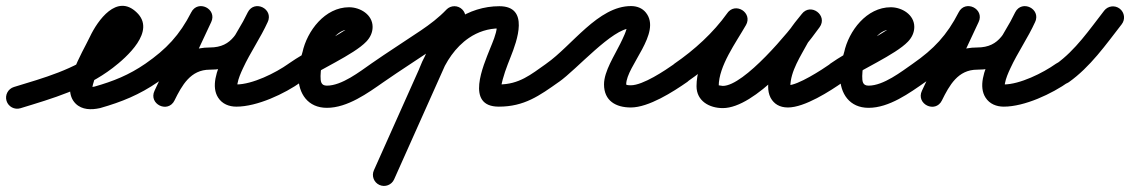

<svg xmlns="http://www.w3.org/2000/svg" viewBox="-56 -323 3819 649"><path d="M13 42.9C13 42.9 13 42.9 13 42.9C123.2 9.2 231.3 -21.8 324.8 -93.2C371.7 -129.1 473.3 -218 405.6 -281.4C405.6 -281.4 405.8 -281.3 405.9 -281.1C406 -281 406.1 -280.9 406.1 -280.9C339 -345.9 274.2 -254.1 248.1 -199.1C220.5 -140.9 145.8 -26 199.7 27.3C221.5 48.8 253.1 48.7 281 42.6C281 42.6 281.6 42.5 282.1 42.4C282.7 42.2 283.2 42.1 283.2 42.1C355.3 21.6 415.5 -2.9 478.3 -46.1C495.3 -57.8 499.6 -81.2 487.9 -98.3C476.2 -115.3 452.8 -119.6 435.7 -107.9C435.7 -107.9 435.7 -107.9 435.7 -107.9C379.7 -69.3 326.9 -48.3 262.8 -30.1C262.7 -30.1 263.3 -30.2 263.9 -30.4C264.5 -30.5 265 -30.6 265 -30.6C240.8 -25.4 246.7 -35.4 255.9 -20.6C255.9 -20.9 255.9 -21.1 255.8 -21.4C255.8 -27.1 256.9 -32.5 258.3 -38C260.8 -47.9 264.3 -57.6 268.2 -67C282 -101.3 300.1 -133.6 315.9 -166.9C325.1 -186.3 338.1 -212.6 356.1 -225.4C356.8 -226 353.3 -227.7 353.9 -227.1C353.9 -227.1 354 -227 354.1 -226.9C354.2 -226.7 354.4 -226.6 354.4 -226.6C354.6 -226.4 352.6 -228.9 352.2 -230.7C351.9 -232 349.6 -224.2 348.9 -222.9C345.8 -217 341.9 -211.6 337.8 -206.5C321.1 -186.1 300.1 -168.7 279.2 -152.8C193.4 -87.2 92.3 -59.8 -9 -28.9C-28.8 -22.8 -39.9 -1.8 -33.9 18C-27.8 37.8 -6.8 48.9 13 42.9Z M478.4 -46.2C478.4 -46.2 478.4 -46.2 478.4 -46.2C559.2 -102.4 612.1 -158.9 657.4 -247.4C668.6 -269.3 656.9 -288.6 639.9 -297C622.9 -305.3 600.4 -302.6 590 -280.4C548.8 -192.2 507.5 -104.1 466.2 -15.9C455.8 6.5 467.2 25.7 483.9 33.8C500.7 41.9 522.8 38.8 533.8 16.6C559.1 -34.5 587.9 -87.5 653 -87.5C766.7 -87.5 800 -156.8 848.1 -246.8C859.5 -268.2 847.7 -287.5 830.5 -295.9C813.4 -304.4 790.9 -302 780.9 -280C747.2 -205.9 634.7 -65.7 681.3 6.9C695.1 28.5 718.2 37.5 743 37.5C813.2 37.5 905.9 -5.9 962.8 -46.5C979.6 -58.5 983.6 -81.9 971.5 -98.8C959.5 -115.6 936.1 -119.6 919.2 -107.5C919.2 -107.5 919.2 -107.5 919.2 -107.5C875.6 -76.4 797 -37.5 743 -37.5C736.2 -37.5 745.3 -26.7 746 -34.4C746.2 -36.4 746.5 -38.4 746.7 -40.3C749.9 -58.2 757.6 -75.7 765.2 -92C790.1 -146 824.7 -195 849.1 -249C859.1 -271 848 -290 831.6 -298.1C815.1 -306.2 793.3 -303.5 781.9 -282.1C748.1 -218.9 732.1 -162.5 653 -162.5C555.8 -162.5 505.5 -95.3 466.6 -16.6C455.6 5.5 467.3 24.8 484.3 33C501.3 41.2 523.7 38.3 534.2 15.9C575.4 -72.3 616.7 -160.4 658 -248.6C668.4 -270.8 657.1 -290 640.5 -298.2C623.9 -306.3 601.8 -303.4 590.6 -281.6C550.8 -203.8 506.5 -157.1 435.6 -107.8C418.6 -96 414.4 -72.6 426.2 -55.6C438 -38.6 461.4 -34.4 478.4 -46.2Z M910.2 -55.5C922.1 -38.6 945.5 -34.4 962.5 -46.2C1020.1 -86.4 1140.1 -138.1 1182.2 -182.4C1195.2 -196 1203.5 -212.9 1203.5 -232C1203.5 -273.6 1161.6 -298.5 1124 -298.5C1042.6 -298.5 981.8 -218.7 966.3 -145.8C966.3 -145.7 966.5 -146.6 966.7 -147.4C966.9 -148.2 967.1 -149 967.1 -149C958.7 -121.2 952.5 -95.4 952.5 -66C952.5 -6.4 984.8 41.5 1049 41.5C1118.5 41.5 1187.2 -8.3 1241.5 -46.3C1258.5 -58.2 1262.6 -81.5 1250.7 -98.5C1238.8 -115.5 1215.5 -119.6 1198.5 -107.7C1198.5 -107.7 1198.5 -107.7 1198.5 -107.7C1159.8 -80.7 1099.4 -33.5 1049 -33.5C1028.5 -33.5 1027.5 -48.1 1027.5 -66C1027.5 -87.8 1032.6 -106.5 1038.9 -127C1038.9 -127.1 1039.1 -127.9 1039.3 -128.6C1039.5 -129.4 1039.7 -130.2 1039.7 -130.2C1047.5 -166.9 1079.9 -223.5 1124 -223.5C1130.4 -223.5 1133.2 -218.4 1130.3 -224.1C1129.8 -225.1 1128.5 -241.9 1128.5 -232C1128.5 -231.6 1128.4 -232.8 1128.8 -234.3C1129.3 -236.2 1130.7 -237 1127.9 -234.2C1123.9 -230 1118.9 -226.6 1114.1 -223.4C1051 -182 982.1 -151.4 919.5 -107.8C902.6 -95.9 898.4 -72.5 910.2 -55.5Z M1241.4 -46.2C1241.4 -46.2 1241.4 -46.2 1241.4 -46.2C1296.6 -84.6 1353.3 -120.5 1409 -158.2C1444.3 -182.1 1477.5 -207.7 1507.1 -238.6C1521.4 -253.5 1520.9 -277.3 1505.9 -291.6C1491 -305.9 1467.2 -305.4 1452.9 -290.4C1427.1 -263.4 1397.9 -241.2 1367 -220.3C1311.1 -182.5 1254 -146.4 1198.6 -107.8C1181.6 -96 1177.4 -72.6 1189.2 -55.6C1201 -38.6 1224.4 -34.4 1241.4 -46.2ZM1445.8 -279.8C1445.8 -279.8 1445.8 -279.8 1445.8 -279.8C1366.4 -102.3 1287.1 75.2 1207.8 252.7C1199.3 271.6 1207.8 293.8 1226.7 302.2C1245.6 310.7 1267.8 302.2 1276.2 283.3C1355.6 105.8 1434.9 -71.7 1514.2 -249.2C1522.7 -268.1 1514.2 -290.3 1495.3 -298.7C1476.4 -307.2 1454.2 -298.7 1445.8 -279.8ZM1431 -63.5C1431 -63.5 1431 -63.5 1431 -63.5C1450.7 -114.6 1483.1 -163.5 1528.9 -194.7C1559.5 -215.6 1594.9 -227 1632 -227C1634.6 -227 1634.5 -225.9 1631 -228C1623.1 -232.8 1624.7 -241.9 1623.6 -231.2C1621.2 -206.7 1609.5 -181 1600.4 -158.3C1578 -101.8 1515.9 37.5 1630 37.5C1716.5 37.5 1767.4 0.4 1833.6 -46.4C1850.5 -58.3 1854.6 -81.7 1842.6 -98.6C1830.7 -115.5 1807.3 -119.6 1790.4 -107.6C1790.4 -107.6 1790.4 -107.6 1790.4 -107.6C1737.8 -70.6 1698.9 -37.5 1630 -37.5C1625.6 -37.5 1631.8 -36.1 1633.9 -34C1635.5 -32.4 1637.1 -25.9 1637.5 -28.1C1643.8 -64.4 1656.6 -96.5 1670.1 -130.6C1691.6 -184.6 1734.8 -302 1632 -302C1579.9 -302 1529.6 -286 1486.6 -256.7C1428.2 -216.8 1386.2 -155.9 1361 -90.5C1353.6 -71.2 1363.2 -49.5 1382.5 -42C1401.8 -34.6 1423.5 -44.2 1431 -63.5Z M1781.2 -55.5C1793.1 -38.6 1816.5 -34.4 1833.5 -46.2C1893.3 -88 2014.1 -227.5 2077 -227.5C2077.3 -227.5 2070.5 -231.3 2068.4 -233.9C2067.6 -235.3 2066.8 -236.6 2065.9 -238C2065.5 -239 2065.1 -242.1 2065 -241.1C2062.5 -218.3 2050.3 -195.4 2040.5 -175C2021.7 -136.2 1985.7 -82.1 1985.7 -37.8C1985.7 18 2025.9 40.3 2076.3 40.3C2136.5 40.3 2219.3 -12.6 2267.5 -46.3C2284.5 -58.2 2288.6 -81.5 2276.7 -98.5C2264.8 -115.5 2241.5 -119.6 2224.5 -107.7C2191.3 -84.4 2117.4 -34.7 2076.3 -34.7C2064.5 -34.7 2060.7 -36.2 2060.7 -37.8C2060.7 -99.3 2182.1 -211.8 2127.3 -280.3C2114.9 -295.9 2096.4 -302.5 2077 -302.5C1965.7 -302.5 1877.4 -168.4 1790.5 -107.8C1773.6 -95.9 1769.4 -72.5 1781.2 -55.5Z M2214.1 -55.8C2225.8 -38.7 2249.2 -34.4 2266.2 -46.1C2340.8 -97.4 2410.9 -161.3 2463.6 -235.3C2477.3 -254.6 2467.4 -275 2451.1 -285.4C2434.8 -295.8 2412.2 -296.2 2400.4 -275.6C2359 -202.9 2298.4 -117.3 2298.4 -31.7C2298.4 18.8 2342.2 42.4 2387.2 42.4C2496.6 42.4 2655.3 -147.8 2714.6 -231.3C2728.7 -251.1 2721.3 -271.9 2706.5 -283C2691.8 -294 2669.8 -295.4 2654.7 -276.4C2639.1 -256.8 2621.9 -237.3 2609.4 -215.6C2609.4 -215.6 2609.3 -215.4 2609.2 -215.1C2609.1 -214.9 2608.9 -214.7 2608.9 -214.7C2578.4 -157.6 2540.5 -97 2540.5 -30.3C2540.5 -17.4 2542.7 -4.5 2548.6 7.1C2548.6 7.1 2548.8 7.3 2548.9 7.6C2549.1 7.9 2549.2 8.2 2549.2 8.2C2560 27.7 2578.6 40.3 2607.4 40.3C2664 40.3 2749.9 -15 2794.5 -46.3C2811.5 -58.2 2815.6 -81.5 2803.7 -98.5C2791.8 -115.5 2768.5 -119.6 2751.5 -107.7C2721.1 -86.4 2641 -34.7 2607.4 -34.7C2601.2 -34.7 2621.6 -15.9 2614.8 -28.2C2614.8 -28.2 2614.9 -27.9 2615.1 -27.6C2615.2 -27.3 2615.4 -27.1 2615.4 -27.1C2615 -27.7 2615.5 -28.4 2615.5 -30.3C2615.5 -82.2 2651.1 -134.5 2675.1 -179.3C2675.1 -179.3 2675 -179.1 2674.8 -178.9C2674.7 -178.6 2674.6 -178.4 2674.6 -178.4C2685 -196.7 2700.2 -213.1 2713.3 -229.6C2728.5 -248.7 2720.6 -269.9 2705.3 -281.3C2690.1 -292.8 2667.5 -294.6 2653.4 -274.7C2612.8 -217.6 2459.5 -32.6 2387.2 -32.6C2383.2 -32.6 2370.9 -35.6 2371.9 -34.4C2372.4 -33.7 2373.4 -30.8 2373.4 -31.7C2373.4 -100.6 2431.7 -178.9 2465.6 -238.4C2477.3 -259.1 2468.4 -278.8 2453.2 -288.6C2437.9 -298.3 2416.2 -298.1 2402.5 -278.7C2354.9 -211.9 2291.1 -154.2 2223.8 -107.9C2206.7 -96.2 2202.4 -72.8 2214.1 -55.8Z M2741.2 -55.5C2753.1 -38.6 2776.5 -34.4 2793.5 -46.2C2851.1 -86.4 2971.1 -138.1 3013.2 -182.4C3026.2 -196 3034.5 -212.9 3034.5 -232C3034.5 -273.6 2992.6 -298.5 2955 -298.5C2873.6 -298.5 2812.8 -218.7 2797.3 -145.8C2797.3 -145.7 2797.5 -146.6 2797.7 -147.4C2797.9 -148.2 2798.1 -149 2798.1 -149C2789.7 -121.2 2783.5 -95.4 2783.5 -66C2783.5 -6.4 2815.8 41.5 2880 41.5C2949.5 41.5 3018.2 -8.3 3072.5 -46.3C3089.5 -58.2 3093.6 -81.5 3081.7 -98.5C3069.8 -115.5 3046.5 -119.6 3029.5 -107.7C3029.5 -107.7 3029.5 -107.7 3029.5 -107.7C2990.8 -80.7 2930.4 -33.5 2880 -33.5C2859.5 -33.5 2858.5 -48.1 2858.5 -66C2858.5 -87.8 2863.6 -106.5 2869.9 -127C2869.9 -127.1 2870.1 -127.9 2870.3 -128.6C2870.5 -129.4 2870.7 -130.2 2870.7 -130.2C2878.5 -166.9 2910.9 -223.5 2955 -223.5C2961.4 -223.5 2964.2 -218.4 2961.3 -224.1C2960.8 -225.1 2959.5 -241.9 2959.5 -232C2959.5 -231.6 2959.4 -232.8 2959.8 -234.3C2960.3 -236.2 2961.7 -237 2958.9 -234.2C2954.9 -230 2949.9 -226.6 2945.1 -223.4C2882 -182 2813.1 -151.4 2750.5 -107.8C2733.6 -95.9 2729.4 -72.5 2741.2 -55.5Z M3072.4 -46.2C3072.4 -46.2 3072.4 -46.2 3072.4 -46.2C3153.2 -102.4 3206.1 -158.9 3251.4 -247.4C3262.6 -269.3 3250.9 -288.6 3233.9 -297C3216.9 -305.3 3194.4 -302.6 3184 -280.4C3142.8 -192.2 3101.5 -104.1 3060.2 -15.9C3049.8 6.5 3061.2 25.7 3077.9 33.8C3094.7 41.9 3116.8 38.8 3127.8 16.6C3153.1 -34.5 3181.9 -87.5 3247 -87.5C3360.7 -87.5 3394 -156.8 3442.1 -246.8C3453.5 -268.2 3441.7 -287.5 3424.5 -295.9C3407.4 -304.4 3384.9 -302 3374.9 -280C3341.2 -205.9 3228.7 -65.7 3275.3 6.9C3289.1 28.5 3312.2 37.5 3337 37.5C3407.2 37.5 3499.9 -5.9 3556.8 -46.5C3573.6 -58.5 3577.6 -81.9 3565.5 -98.8C3553.5 -115.6 3530.1 -119.6 3513.2 -107.5C3513.2 -107.5 3513.2 -107.5 3513.2 -107.5C3469.6 -76.4 3391 -37.5 3337 -37.5C3330.2 -37.5 3339.3 -26.7 3340 -34.4C3340.2 -36.4 3340.5 -38.4 3340.7 -40.3C3343.9 -58.2 3351.6 -75.7 3359.2 -92C3384.1 -146 3418.7 -195 3443.1 -249C3453.1 -271 3442 -290 3425.6 -298.1C3409.1 -306.2 3387.3 -303.5 3375.9 -282.1C3342.1 -218.9 3326.1 -162.5 3247 -162.5C3149.8 -162.5 3099.5 -95.3 3060.6 -16.6C3049.6 5.5 3061.3 24.8 3078.3 33C3095.3 41.2 3117.7 38.3 3128.2 15.9C3169.4 -72.3 3210.7 -160.4 3252 -248.6C3262.4 -270.8 3251.1 -290 3234.5 -298.2C3217.9 -306.3 3195.8 -303.4 3184.6 -281.6C3144.8 -203.8 3100.5 -157.1 3029.6 -107.8C3012.6 -96 3008.4 -72.6 3020.2 -55.6C3032 -38.6 3055.4 -34.4 3072.4 -46.2Z M3556.7 -45.1C3556.7 -45.1 3556.7 -45.1 3556.7 -45.1C3629.4 -96.7 3681.5 -171.4 3735.6 -241C3748.3 -257.3 3745.4 -280.9 3729 -293.6C3712.7 -306.3 3689.1 -303.4 3676.4 -287C3676.4 -287 3676.4 -287 3676.4 -287C3627 -223.5 3579.5 -153.3 3513.3 -106.2C3496.4 -94.2 3492.4 -70.8 3504.4 -53.9C3516.4 -37.1 3539.8 -33.1 3556.7 -45.1Z"/></svg>

Font: FRB American Cursive Extrabold
Style: Bold Italic
Weight: 800
Italic angle: -25°
Version: Version 2.0;Modular Font Editor K font №1